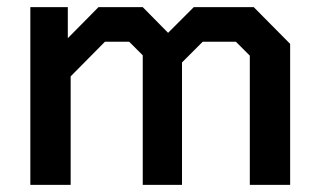

<svg xmlns="http://www.w3.org/2000/svg" viewBox="-20 -518 893 538"><path d="M65 -498H170V-411L256 -498H380L451 -426L523 -498H691L793 -395V0H680V-362L641 -401H548L490 -343V0H380V-363L342 -401H274L178 -304V0H65Z"/></svg>

Font: Chakra Petch SemiBold
Style: Regular
Weight: 600
Designer: Katatrad Aksorn Co.,Ltd.
Foundry: Cadson Demak Co.,Ltd.
Version: Version 1.000; ttfautohint (v1.6)